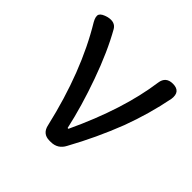

<svg xmlns="http://www.w3.org/2000/svg" viewBox="-145 -683 817 817"><g transform="rotate(45 263.5 -274.5)"><path d="M436.5 -272.5Q389.6 -151.4 327.1 -38.1Q307.6 0 265.6 0H257.8Q215.8 0 207 -43Q146.5 -304.7 34.2 -490.2Q20.5 -514.6 26.9 -526.9Q33.2 -539.1 61.5 -546.9Q99.6 -555.7 115.2 -529.3Q164.1 -443.4 207.5 -321.8Q251 -200.2 274.4 -92.8H279.3Q384.8 -317.4 410.2 -502Q416 -543 458 -543Q505.9 -543 499 -493.2Q477.5 -382.8 436.5 -272.5Z"/></g></svg>

Font: GenSenMaruGothic TW TTF Regular
Style: Regular
Weight: 400
Version: Version 1.301